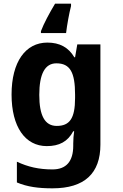

<svg xmlns="http://www.w3.org/2000/svg" viewBox="-20 -786 670 1046"><path d="M367 -766H280C249 -714 219 -659 203 -616V-606H340C345 -649 357 -715 367 -753ZM238 -554C119 -554 43 -449 43 -271C43 -95 117 10 235 10C302 10 349 -14 379 -71H384C381 -53 379 -25 379 -4V8C379 93 341 137 266 137C191 137 132 123 72 95V208C129 232 189 240 266 240C441 240 527 158 527 2V-544H401L389 -474H385C353 -528 305 -554 238 -554ZM287 -441C362 -441 389 -392 389 -270V-252C389 -140 359 -100 289 -100C224 -100 194 -157 194 -269C194 -383 225 -441 287 -441Z"/></svg>

Font: Noto Sans Display
Style: Bold
Weight: 700
Designer: Monotype Design Team
Foundry: Monotype Imaging Inc.
Version: Version 1.900